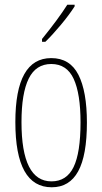

<svg xmlns="http://www.w3.org/2000/svg" viewBox="-20 -783 433 813"><path d="M199 10Q45 10 45 -266Q45 -537 197 -537Q276 -537 312 -466.5Q348 -396 348 -264Q348 -125 311 -57.5Q274 10 199 10ZM198 -15Q262 -15 291.5 -75.5Q321 -136 321 -265Q321 -386 292 -449Q263 -512 197 -512Q132 -512 101.5 -450Q71 -388 71 -266Q71 -15 198 -15ZM296 -756Q273 -720 237.5 -677.5Q202 -635 172 -606H158V-618Q227 -703 265 -763H296Z"/></svg>

Font: Noto Sans Display Thin Cond
Style: Regular
Weight: 250
Width: 3
Designer: Monotype Design team
Foundry: Monotype Imaging Inc.
Version: Version 1.000